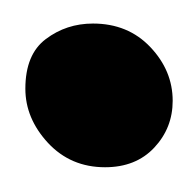

<svg xmlns="http://www.w3.org/2000/svg" viewBox="-42 -488 162 159"><g transform="rotate(-90 39.5 -409.0)"><path d="M35 -347.5Q12.5 -347.5 -3.8 -362.8Q-20 -378 -20 -403.5Q-20 -432 0.2 -450.8Q20.5 -469.5 45 -469.5Q73.5 -469.5 86.2 -452.5Q99 -435.5 99 -413.5Q99 -384.5 79.5 -366Q60 -347.5 35 -347.5Z"/></g></svg>

Font: Merriweather Light 18pt Light
Style: Regular
Weight: 300
Version: Version 2.100